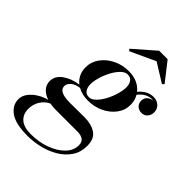

<svg xmlns="http://www.w3.org/2000/svg" viewBox="-322 -812 1192 1192"><g transform="rotate(45 274.0 -216.0)"><path d="M387.5 -634.5 223.5 -558.5 212.5 -569.5 352.5 -692H427L523 -569.5L511.5 -557.5ZM258.5 -160Q207 -160 168.5 -181.5Q131 -176.5 111 -158.5Q91 -140.5 91 -122Q91 -101 105.2 -90.2Q119.5 -79.5 141.5 -75.5Q163.5 -71.5 186.5 -71.5Q204 -71.5 229.2 -71.8Q254.5 -72 278.8 -72.2Q303 -72.5 317.5 -72.5Q376.5 -72.5 415.8 -47Q455 -21.5 455 42Q455 96.5 427.8 137.5Q400.5 178.5 355.8 205.8Q311 233 257 246.5Q203 260 149.5 260Q42.5 260 -5.2 225.5Q-53 191 -53 139Q-53 108 -32.5 81.5Q-12 55 19 36.5Q50 18 81.5 10.5Q46 -1 25.5 -24Q5 -47 5 -78.5Q5 -123.5 47.2 -154Q89.5 -184.5 151 -193Q128 -210.5 115 -236.8Q102 -263 102 -296.5Q102 -344.5 130.5 -383.8Q159 -423 206.2 -446.2Q253.5 -469.5 308.5 -469.5Q392 -469.5 436 -414.5Q477 -465 531.5 -465Q562 -465 581.8 -446.5Q601.5 -428 601.5 -399.5Q601.5 -375.5 586.8 -358.2Q572 -341 547.5 -341Q525 -341 509 -355.2Q493 -369.5 493 -393.5Q493 -418 509.2 -431.8Q525.5 -445.5 545.5 -446.5Q540 -448 534 -448Q485 -448 446.5 -399.5Q465 -368 465 -328.5Q465 -281 436.2 -242.8Q407.5 -204.5 360.5 -182.2Q313.5 -160 258.5 -160ZM248 -179.5Q270 -179.5 291.5 -200.8Q313 -222 330.8 -255Q348.5 -288 359 -323.5Q369.5 -359 369.5 -387Q369.5 -414 357.2 -432Q345 -450 319 -450Q297 -450 275.2 -428.8Q253.5 -407.5 236 -374.8Q218.5 -342 208 -306.5Q197.5 -271 197.5 -243Q197.5 -216 209.8 -197.8Q222 -179.5 248 -179.5ZM33 137.5Q33 184 63.2 211Q93.5 238 154 238Q224.5 238 283.8 216.5Q343 195 379.2 158.2Q415.5 121.5 415.5 75.5Q415.5 46.5 397.5 34Q379.5 21.5 348.5 21.5H156Q130 21.5 107 17Q72.5 33.5 52.8 65.8Q33 98 33 137.5Z"/></g></svg>

Font: Bodoni* 11pt Medium
Style: Italic
Weight: 500
Italic angle: -13°
Version: Version 2.3